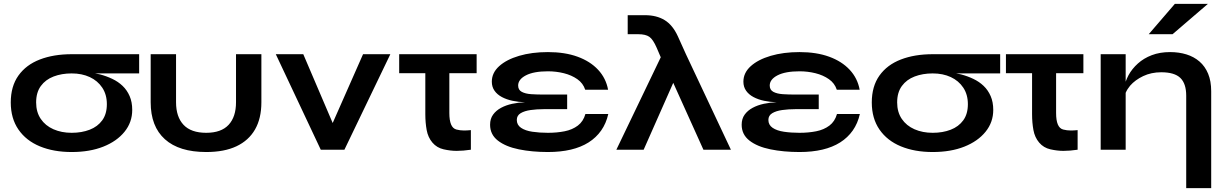

<svg xmlns="http://www.w3.org/2000/svg" viewBox="-20 -779 6380 999"><path d="M353 12Q259 12 187.5 -17.5Q116 -47 76 -105Q36 -163 36 -246Q36 -330 76 -386Q116 -442 187.5 -469.5Q259 -497 353 -497H704V-397H475Q488 -395 500 -392Q534 -383 564.5 -368.5Q595 -354 618 -332Q641 -310 654.5 -279Q668 -248 668 -207Q668 -143 628 -93.5Q588 -44 517.5 -16Q447 12 353 12ZM353 -88Q405 -88 446.5 -104Q488 -120 512 -153Q536 -186 536 -237Q536 -287 512 -323Q488 -359 447 -378Q406 -397 353 -397Q301 -397 259 -381Q217 -365 192.5 -331.5Q168 -298 168 -246Q168 -196 192 -160.5Q216 -125 258 -106.5Q300 -88 353 -88Z M1340 -247Q1340 -163 1307 -105.5Q1274 -48 1210.5 -18Q1147 12 1053 12Q912 12 838 -54.5Q764 -121 764 -247V-497H896V-247Q896 -171 935 -129.5Q974 -88 1053 -88Q1131 -88 1169.5 -129.5Q1208 -171 1208 -247V-497H1340Z M1649 0 1415 -497H1558L1711 -139L1869 -497H2011L1772 0Z M2460 -497V-398H2318V-191Q2318 -153 2327 -131.5Q2336 -110 2355 -105Q2374 -100 2395 -100Q2410 -100 2430 -102V0Q2389 6 2356 6Q2324 6 2288.5 -2Q2253 -10 2230 -37Q2207 -64 2200 -102.5Q2193 -141 2193 -185V-398H2057V-497Z M2831 12Q2748 12 2679.5 -2Q2611 -16 2570.5 -47.5Q2530 -79 2530 -130Q2530 -161 2545.5 -182.5Q2561 -204 2587 -218Q2613 -232 2645.5 -239Q2678 -246 2712 -247Q2678 -248 2647 -254.5Q2616 -261 2591.5 -274Q2567 -287 2553 -307Q2539 -327 2539 -354Q2539 -400 2577 -434.5Q2615 -469 2681 -488.5Q2747 -508 2831 -508Q2919 -508 2985 -484Q3051 -460 3092 -416Q3133 -372 3144 -312H3025Q3014 -346 2984 -367Q2954 -388 2914 -398Q2874 -408 2831 -408Q2757 -408 2716.5 -387Q2676 -366 2676 -334Q2676 -311 2695 -301Q2714 -291 2744 -289Q2774 -287 2808 -287H2931V-211H2808Q2773 -211 2741 -206.5Q2709 -202 2689 -190Q2669 -178 2669 -155Q2669 -129 2691 -114Q2713 -99 2750 -93.5Q2787 -88 2831 -88Q2878 -88 2918 -96Q2958 -104 2986.5 -125.5Q3015 -147 3026 -186H3145Q3134 -137 3108 -100Q3082 -63 3042.5 -38Q3003 -13 2950 -0.5Q2897 12 2831 12Z M3336 -700Q3396 -700 3438 -674.5Q3480 -649 3507 -590L3549 -497L3783 0H3640L3483 -348L3329 0H3187L3418 -481L3397 -530Q3378 -574 3358.5 -587.5Q3339 -601 3301 -601H3246V-700Z M4140 12Q4057 12 3988.5 -2Q3920 -16 3879.5 -47.5Q3839 -79 3839 -130Q3839 -161 3854.5 -182.5Q3870 -204 3896 -218Q3922 -232 3954.5 -239Q3987 -246 4021 -247Q3987 -248 3956 -254.5Q3925 -261 3900.5 -274Q3876 -287 3862 -307Q3848 -327 3848 -354Q3848 -400 3886 -434.5Q3924 -469 3990 -488.5Q4056 -508 4140 -508Q4228 -508 4294 -484Q4360 -460 4401 -416Q4442 -372 4453 -312H4334Q4323 -346 4293 -367Q4263 -388 4223 -398Q4183 -408 4140 -408Q4066 -408 4025.5 -387Q3985 -366 3985 -334Q3985 -311 4004 -301Q4023 -291 4053 -289Q4083 -287 4117 -287H4240V-211H4117Q4082 -211 4050 -206.5Q4018 -202 3998 -190Q3978 -178 3978 -155Q3978 -129 4000 -114Q4022 -99 4059 -93.5Q4096 -88 4140 -88Q4187 -88 4227 -96Q4267 -104 4295.5 -125.5Q4324 -147 4335 -186H4454Q4443 -137 4417 -100Q4391 -63 4351.5 -38Q4312 -13 4259 -0.5Q4206 12 4140 12Z M4833 12Q4739 12 4667.5 -17.5Q4596 -47 4556 -105Q4516 -163 4516 -246Q4516 -330 4556 -386Q4596 -442 4667.5 -469.5Q4739 -497 4833 -497H5184V-397H4955Q4968 -395 4980 -392Q5014 -383 5044.5 -368.5Q5075 -354 5098 -332Q5121 -310 5134.5 -279Q5148 -248 5148 -207Q5148 -143 5108 -93.5Q5068 -44 4997.5 -16Q4927 12 4833 12ZM4833 -88Q4885 -88 4926.5 -104Q4968 -120 4992 -153Q5016 -186 5016 -237Q5016 -287 4992 -323Q4968 -359 4927 -378Q4886 -397 4833 -397Q4781 -397 4739 -381Q4697 -365 4672.5 -331.5Q4648 -298 4648 -246Q4648 -196 4672 -160.5Q4696 -125 4738 -106.5Q4780 -88 4833 -88Z M5617 -497V-398H5475V-191Q5475 -153 5484 -131.5Q5493 -110 5512 -105Q5531 -100 5552 -100Q5567 -100 5587 -102V0Q5546 6 5513 6Q5481 6 5445.5 -2Q5410 -10 5387 -37Q5364 -64 5357 -102.5Q5350 -141 5350 -185V-398H5214V-497Z M5707 -497H5837V-354Q5843 -371 5852 -388Q5870 -421 5900.5 -448.5Q5931 -476 5973 -492Q6015 -508 6068 -508Q6114 -508 6153 -496Q6192 -484 6221 -459Q6250 -434 6266 -395.5Q6282 -357 6282 -304V200H6152V-281Q6152 -344 6121.5 -373.5Q6091 -403 6022 -403Q5970 -403 5928 -383Q5886 -363 5860 -333Q5845 -315 5837 -296V0H5707ZM5957 -601 6093 -759H6265L6081 -601Z"/></svg>

Font: Syne Modified
Style: Bold
Weight: 700
Designer: Lucas Descroix
Foundry: Bonjour Monde
Version: Version 2.200